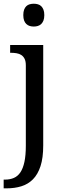

<svg xmlns="http://www.w3.org/2000/svg" viewBox="-32 -780 352 1040"><path d="M202.1 -536.1V7.8Q202.1 75.2 187.5 119.9Q172.9 164.6 146.5 191.2Q120.1 217.8 83.7 229Q47.4 240.2 3.9 240.2H-12.2V192.9H-4.9Q22 192.9 43 183.8Q64 174.8 78.4 153.6Q92.8 132.3 100.3 96.9Q107.9 61.5 107.9 8.8V-425.8Q107.9 -447.8 101.3 -461.2Q94.7 -474.6 83.5 -481.9Q72.3 -489.3 57.4 -491.7Q42.5 -494.1 25.9 -494.1H22.9V-536.1ZM94.2 -698.2Q94.2 -715.8 98.6 -727.5Q103 -739.3 110.6 -746.6Q118.2 -753.9 128.7 -756.8Q139.2 -759.8 150.9 -759.8Q162.6 -759.8 173.1 -756.8Q183.6 -753.9 191.2 -746.6Q198.7 -739.3 203.4 -727.5Q208 -715.8 208 -698.2Q208 -680.7 203.4 -668.9Q198.7 -657.2 191.2 -649.9Q183.6 -642.6 173.1 -639.4Q162.6 -636.2 150.9 -636.2Q139.2 -636.2 128.7 -639.4Q118.2 -642.6 110.6 -649.9Q103 -657.2 98.6 -668.9Q94.2 -680.7 94.2 -698.2Z"/></svg>

Font: Droid Serif
Style: Regular
Weight: 400
Version: Version 1.00 build 112